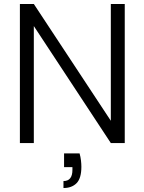

<svg xmlns="http://www.w3.org/2000/svg" viewBox="-20 -719 726 965"><path d="M607 -699V0H537L150 -588V0H80V-699H150L537 -112V-699ZM380 52Q385 70 387 87.5Q389 105 389 119Q389 177 365 201.5Q341 226 299 226V191Q344 191 344 135V121H302V52Z"/></svg>

Font: Poppins Light
Style: Regular
Weight: 300
Designer: Ninad Kale (Devanagari), Jonny Pinhorn (Latin)
Version: Version 5.002